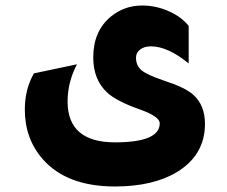

<svg xmlns="http://www.w3.org/2000/svg" viewBox="-20 -486 823 696"><path d="M664 -256Q588 -318 527 -318Q503 -318 488 -306.5Q473 -295 473 -277Q473 -248 493.5 -231Q514 -214 574 -194Q651 -169 680 -143Q723 -105 723 -37Q723 76 621 138Q534 190 397 190Q222 190 135 91Q70 17 70 -89Q70 -163 103 -220L259 -253Q225 -188 225 -118Q225 30 397 30Q559 30 559 -39Q559 -64 485 -90Q403 -119 369 -150Q318 -197 318 -278Q318 -373 382 -426Q431 -466 495 -466Q545 -466 591.5 -445.5Q638 -425 664 -392Z"/></svg>

Font: Tajawal Black
Style: Regular
Weight: 900
Designer: Boutros Fonts
Foundry: Created by Boutros International 2017
Version: Version 1.700